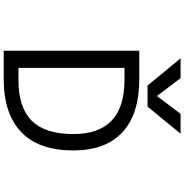

<svg xmlns="http://www.w3.org/2000/svg" viewBox="1 -997 998 1040"><g transform="rotate(90 500.0 -477.0)"><path d="M706.1 -375Q706.1 -652.3 414.1 -652.3H347.7V-78.1H414.1Q562.5 -78.1 634.3 -150.4Q706.1 -222.7 706.1 -375ZM794.9 -375Q794.9 -188.5 695.8 -93.3Q596.7 2 407.2 2H254.9V-732.4H407.2Q598.6 -732.4 696.8 -640.6Q794.9 -548.8 794.9 -375ZM596.7 -956.1H704.1L557.6 -777.3H443.4L295.9 -956.1H403.3L500 -828.1Z"/></g></svg>

Font: GenEi Gothic M Regular
Style: Regular
Weight: 400
Designer: o_tamon (Modified); [Source Han Sans]
Ryoko NISHIZUKA  (kana & ideographs); Paul D. Hunt (Latin, Greek & Cyrillic); Wenl
Version: Version 1.1a;Original Version 1.004